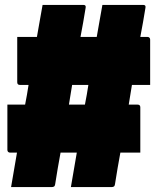

<svg xmlns="http://www.w3.org/2000/svg" viewBox="-20 -740 640 780"><path d="M10 -315H82Q86 -335 89.5 -355Q93 -375 96 -395H61Q50 -395 50 -406V-590H130Q136 -623 141.5 -655.5Q147 -688 153 -720H319Q330 -720 328 -709Q323 -679 318 -649.5Q313 -620 307 -590H373Q379 -623 384.5 -655.5Q390 -688 396 -720H562Q573 -720 571 -709Q566 -679 561 -649.5Q556 -620 550 -590H579Q584 -590 587 -587Q590 -584 590 -579V-395H516Q513 -375 509.5 -355Q506 -335 503 -315H539Q550 -315 550 -304V-120H469Q463 -88 457.5 -55.5Q452 -23 447 9Q446 16 442 18Q438 20 433 20H268Q274 -15 280 -50Q286 -85 292 -120H226Q220 -88 214.5 -55.5Q209 -23 204 9Q203 16 199 18Q195 20 190 20H25Q31 -15 37 -50Q43 -85 49 -120H21Q16 -120 13 -123Q10 -126 10 -131ZM260 -315H325Q329 -335 332.5 -355Q336 -375 339 -395H273Q270 -375 266.5 -355Q263 -335 260 -315Z"/></svg>

Font: Recursive Sn Lnr St XBk
Style: Regular
Weight: 1000
Version: Version 1.079;hotconv 1.0.112;makeotfexe 2.5.65598; ttfautoh